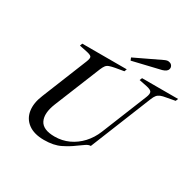

<svg xmlns="http://www.w3.org/2000/svg" viewBox="-182 -1064 1309 1282"><g transform="rotate(30 473.0 -423.5)"><path d="M306 12Q230 12 185 -21Q140 -54 131 -110.5Q122 -167 151 -237L291 -584Q304 -616 296.5 -626Q289 -636 253 -643L200 -654L207 -673H550L543 -654L479 -643Q452 -638 436.5 -632.5Q421 -627 412.5 -616Q404 -605 395 -584L251 -229Q217 -144 241.5 -93.5Q266 -43 356 -43Q414 -43 464 -66Q514 -89 553 -131Q592 -173 615 -230L756 -579Q768 -609 761 -622Q754 -635 720 -642L660 -654L668 -673H946L938 -654L873 -642Q847 -638 831 -631.5Q815 -625 805.5 -613Q796 -601 788 -581L598 -110Q580 -110 560.5 -96Q541 -82 515 -64Q481 -38 431 -13Q381 12 306 12ZM543 -736 535 -756 736 -852Q747 -857 755.5 -858.5Q764 -860 773 -857Q787 -854 794 -842Q801 -830 797 -817Q795 -808 785 -800Q775 -792 757 -787Z"/></g></svg>

Font: Ibarra Real Nova Medium
Style: Italic
Weight: 500
Italic angle: -22°
Designer: Jose Maria Ribagorda & Octavio Pardo
Foundry: Octavio Pardo
Version: Version 2.000